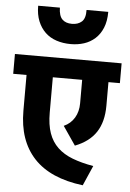

<svg xmlns="http://www.w3.org/2000/svg" viewBox="-70 -948 681 1004"><g transform="rotate(5 270.0 -446.5)"><path d="M457 -904Q457 -855 442.5 -820Q428 -785 403 -762.5Q378 -740 345.5 -729.5Q313 -719 276 -719Q235 -719 200.5 -730.5Q166 -742 141.5 -765.5Q117 -789 103 -823.5Q89 -858 89 -904H203Q204 -861 222 -843Q240 -825 273 -825Q305 -825 324.5 -842.5Q344 -860 343 -904ZM550 -642V-538H490V-414Q490 -330 454.5 -275.5Q419 -221 344 -192L277 -290Q313 -306 332.5 -338.5Q352 -371 352 -415V-538H198V-352Q198 -289 213.5 -245Q229 -201 260.5 -171Q292 -141 339 -123Q386 -105 449 -94L403 11Q231 -10 145.5 -102Q60 -194 60 -350V-538H-10V-642Z"/></g></svg>

Font: Mukta ExtraBold
Style: Regular
Weight: 800
Designer: Girish Dalvi and Yashodeep Gholap
Foundry: Ek Type
Version: Version 2.538;PS 1.002;hotconv 16.6.51;makeotf.lib2.5.65220;